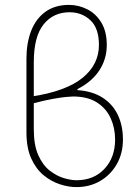

<svg xmlns="http://www.w3.org/2000/svg" viewBox="-20 -752 568 784"><path d="M292 12Q260 12 224.5 0.5Q189 -11 158 -36.5Q127 -62 107.5 -105Q88 -148 88 -212V-512Q88 -576 107 -625.5Q126 -675 165 -703.5Q204 -732 262 -732Q301 -732 336.5 -714Q372 -696 394 -659.5Q416 -623 416 -568Q416 -511 385.5 -464.5Q355 -418 296 -388V-384Q357 -380 398.5 -353.5Q440 -327 461 -283Q482 -239 482 -182Q482 -126 457 -82Q432 -38 389 -13Q346 12 292 12ZM292 -16Q363 -16 406.5 -62.5Q450 -109 450 -182Q450 -229 432 -269Q414 -309 376 -333.5Q338 -358 278 -358Q269 -358 248.5 -356Q228 -354 194.5 -348Q161 -342 112 -329L104 -357Q178 -368 231 -387.5Q284 -407 317.5 -434.5Q351 -462 367.5 -495.5Q384 -529 384 -568Q384 -637 349 -669.5Q314 -702 264 -702Q198 -702 158 -652.5Q118 -603 118 -498Q118 -449 118 -413Q118 -377 118 -347.5Q118 -318 118 -289Q118 -260 118 -224Q118 -159 136.5 -118Q155 -77 183.5 -55Q212 -33 241.5 -24.5Q271 -16 292 -16Z"/></svg>

Font: Source Sans Variable
Style: Regular
Weight: 200
Designer: Paul D. Hunt
Foundry: Adobe Systems Incorporated
Version: Version 3.006;hotconv 1.0.111;makeotfexe 2.5.65597